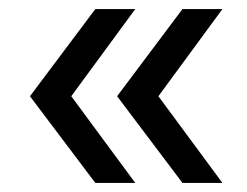

<svg xmlns="http://www.w3.org/2000/svg" viewBox="-20 -477 544 423"><path d="M190 -74 46 -265 190 -457H278L137 -265L278 -74ZM382 -74 238 -265 382 -457H470L329 -265L470 -74Z"/></svg>

Font: MOST Montserrat Medium
Style: Regular
Weight: 500
Designer: Julieta Ulanovsky
Foundry: Julieta Ulanovsky
Version: Version 8.000;March 11, 2024;FontCreator 15.0.0.2926 64-bit